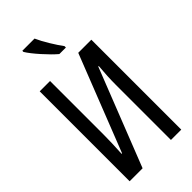

<svg xmlns="http://www.w3.org/2000/svg" viewBox="-289 -1011 1078 1078"><g transform="rotate(-45 250.0 -472.0)"><path d="M45 -714H127V-287Q127 -226 122 -141H126L351 -714H455V0H373V-437Q373 -504 380 -580H376L148 0H45ZM137 -935V-944H234Q249 -910 275.5 -866.5Q302 -823 323 -795V-784H271Q239 -811 197.5 -857.5Q156 -904 137 -935Z"/></g></svg>

Font: Noto Sans Mono UI Cond
Style: Regular
Weight: 400
Width: 3
Monospace: yes
Designer: Monotype Design team
Foundry: Monotype Imaging Inc.
Version: Version 1.000